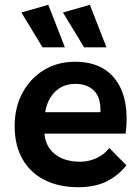

<svg xmlns="http://www.w3.org/2000/svg" viewBox="-20 -770 583 799"><path d="M306 9Q224 9 164.5 -21.5Q105 -52 73 -109Q41 -166 41 -245Q41 -324 74 -384.5Q107 -445 163.5 -479Q220 -513 292 -513Q409 -513 464.5 -433.5Q520 -354 503 -214H165Q169 -161 208 -129Q247 -97 315 -97Q347 -97 379.5 -111Q412 -125 435 -154L506 -82Q472 -39 423.5 -15Q375 9 306 9ZM294 -421Q243 -421 210 -389Q177 -357 168 -303H398Q400 -365 371 -393Q342 -421 294 -421ZM330 -573 242 -718 354 -750 423 -573ZM157 -573 69 -718 181 -750 250 -573Z"/></svg>

Font: Livvic SemiBold
Style: Regular
Weight: 600
Designer: Jacques Le Bailly, Baron von Fonthausen
Version: Version 1.001; ttfautohint (v1.8.2)